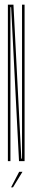

<svg xmlns="http://www.w3.org/2000/svg" viewBox="-20 -695 146 828"><path d="M14 0V-675H38L72 -11H75V-675H86V0H62L28 -664H25V0ZM27.7 112.9 62.6 45.9H76.9L36 112.9Z"/></svg>

Font: Anybody UltraCondensed Thin
Style: Regular
Weight: 100
Width: 1
Designer: Tyler Finck
Foundry: Etcetera Type Company
Version: Version 1.110